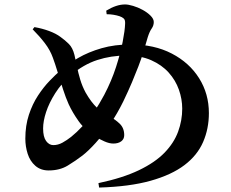

<svg xmlns="http://www.w3.org/2000/svg" viewBox="-20 -808 1040 864"><path d="M423 16Q532 -7 605 -42Q678 -77 720.5 -121Q763 -165 781.5 -215.5Q800 -266 800 -319Q800 -362 785 -404.5Q770 -447 739 -481.5Q708 -516 660.5 -537Q613 -558 547 -558Q480 -558 418 -538Q356 -518 298 -469Q256 -432 228.5 -388.5Q201 -345 187.5 -304Q174 -263 174 -230Q174 -192 187.5 -173.5Q201 -155 220 -155Q241 -155 261 -166Q281 -177 300 -192Q325 -212 351.5 -240.5Q378 -269 403 -305Q428 -341 449 -381Q482 -444 502 -506Q522 -568 532 -619.5Q542 -671 543 -701Q544 -718 537 -724.5Q530 -731 518 -735Q506 -739 491 -741.5Q476 -744 460 -744L458 -760Q481 -774 502 -781Q523 -788 543 -788Q557 -788 579 -781.5Q601 -775 622 -763.5Q643 -752 657.5 -737.5Q672 -723 672 -709Q672 -693 662.5 -679.5Q653 -666 645 -641Q635 -605 625 -573Q615 -541 602.5 -508.5Q590 -476 574 -438Q558 -400 535 -352Q508 -297 475.5 -249Q443 -201 410.5 -165Q378 -129 351 -108Q321 -85 285 -63Q249 -41 199 -41Q163 -41 139 -62Q115 -83 104.5 -116Q94 -149 94 -184Q94 -243 110 -291.5Q126 -340 151 -378Q176 -416 203 -444Q230 -472 251 -490Q285 -520 331.5 -547Q378 -574 437 -591Q496 -608 568 -608Q674 -608 753 -567Q832 -526 876 -456Q920 -386 920 -299Q920 -229 894 -169Q868 -109 810 -65Q752 -21 657.5 5.5Q563 32 426 36ZM490 -162Q472 -162 450.5 -171.5Q429 -181 413 -191Q362 -223 334 -262.5Q306 -302 289 -339Q276 -368 263.5 -406.5Q251 -445 239.5 -483Q228 -521 218 -548Q206 -582 182 -613.5Q158 -645 127 -676L135 -686Q170 -680 201 -668.5Q232 -657 252 -642Q273 -627 290 -610Q307 -593 315 -561Q321 -536 326.5 -508Q332 -480 341 -450Q350 -420 365 -392Q390 -348 417 -322.5Q444 -297 476 -282Q498 -271 518.5 -251.5Q539 -232 539 -200Q539 -182 525.5 -172Q512 -162 490 -162Z"/></svg>

Font: Noto Serif SC ExtraLight
Style: Bold
Weight: 700
Version: Version 2.002-H1;hotconv 1.1.0;makeotfexe 2.6.0